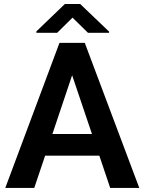

<svg xmlns="http://www.w3.org/2000/svg" viewBox="-20 -921 707 941"><path d="M520 0 466.8 -158.2H201.2L147.9 0H5.9L271.5 -710.9H395.5L662.6 0ZM236.8 -264.2H430.7L333.5 -552.2ZM373 -901.4 514.6 -766.1V-760.3H411.1L335.4 -834.5L260.3 -760.3H158.2V-767.1L297.9 -901.4Z"/></svg>

Font: Vazirmatn RD UI SemiBold
Style: Regular
Weight: 600
Designer: Saber Rastikerdar
Foundry: Saber Rastikerdar
Version: Version 33.003